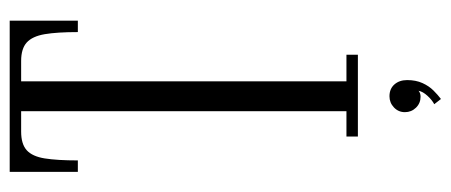

<svg xmlns="http://www.w3.org/2000/svg" viewBox="-280 -460 907 386"><g transform="rotate(-90 173.0 -266.5)"><path d="M92 0V-23H143V-677H102Q77 -677 64.5 -665.8Q52 -654.5 48 -629.5Q44 -604.5 44 -563H21V-700H325V-563H302Q302 -604.5 297.8 -629.5Q293.5 -654.5 281 -665.8Q268.5 -677 244 -677H203V-23H256.5V0ZM167.5 167 157 153.5Q165 149.5 173.8 140Q182.5 130.5 184 122Q179.5 126 172 126Q159 126 150 116.8Q141 107.5 141 94.5Q141 81.5 150.5 72.5Q160 63.5 173 63.5Q188 63.5 196.8 73.5Q205.5 83.5 205.5 99Q205.5 116.5 199.5 129.8Q193.5 143 184.5 152Q175.5 161 167.5 167Z"/></g></svg>

Font: Imbue 48pt Light
Style: Regular
Weight: 300
Designer: Tyler Finck
Foundry: Etcetera Type Company
Version: Version 1.102